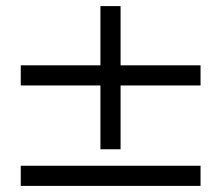

<svg xmlns="http://www.w3.org/2000/svg" viewBox="-20 -522 725 629"><path d="M637 -242H375V-33H309V-242H48V-308H309V-502H375V-308H637ZM637 87H48V21H637Z"/></svg>

Font: STIX Math
Style: Regular
Weight: 400
Designer: MicroPress Inc., with final additions and corrections provided by Coen Hoffman, Elsevier (retired)
Version: Version 1.1.1